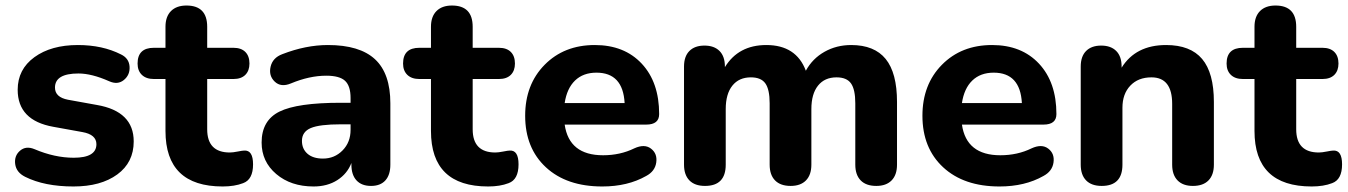

<svg xmlns="http://www.w3.org/2000/svg" viewBox="-20 -664 4878 695"><path d="M246 11Q141 11 71 -24Q39 -40 35 -70Q31 -100 52.5 -118.5Q74 -137 105 -124Q178 -93 247 -93Q329 -93 329 -142Q329 -177 278 -186L173 -205Q44 -228 44 -339Q44 -413 104.5 -457Q165 -501 262 -501Q351 -501 418 -467Q447 -453 449 -423Q451 -393 428.5 -374.5Q406 -356 375 -370Q312 -398 264 -398Q179 -398 179 -347Q179 -312 226 -303L331 -284Q464 -261 464 -152Q464 -76 404.5 -32.5Q345 11 246 11Z M786 11Q579 11 579 -190V-378H537Q509 -378 493.5 -393Q478 -408 478 -434Q478 -491 537 -491H579V-567Q579 -604 599 -624Q619 -644 655 -644Q730 -644 730 -567V-491H825Q853 -491 868 -476Q883 -461 883 -434Q883 -408 868 -393Q853 -378 825 -378H730V-196Q730 -112 812 -112Q823 -112 840.5 -115.5Q858 -119 864 -119Q896 -121 896 -69Q896 -14 860 -1Q829 11 786 11Z M1115 11Q1033 11 980 -34Q927 -79 927 -148Q927 -228 991.5 -260Q1056 -292 1213 -292H1249V-309Q1249 -353 1229 -371.5Q1209 -390 1161 -390Q1100 -390 1033 -362Q997 -347 974.5 -368.5Q952 -390 959.5 -422.5Q967 -455 1002 -468Q1087 -501 1167 -501Q1282 -501 1337.5 -449.5Q1393 -398 1393 -290V-68Q1393 -31 1375 -11Q1357 9 1323 9Q1289 9 1270.5 -11Q1252 -31 1252 -68V-74Q1237 -35 1201 -12Q1165 11 1115 11ZM1149 -90Q1191 -90 1220 -119.5Q1249 -149 1249 -194V-214H1214Q1137 -214 1105 -200.5Q1073 -187 1073 -154Q1073 -125 1093 -107.5Q1113 -90 1149 -90Z M1747 11Q1540 11 1540 -190V-378H1498Q1470 -378 1454.5 -393Q1439 -408 1439 -434Q1439 -491 1498 -491H1540V-567Q1540 -604 1560 -624Q1580 -644 1616 -644Q1691 -644 1691 -567V-491H1786Q1814 -491 1829 -476Q1844 -461 1844 -434Q1844 -408 1829 -393Q1814 -378 1786 -378H1691V-196Q1691 -112 1773 -112Q1784 -112 1801.5 -115.5Q1819 -119 1825 -119Q1857 -121 1857 -69Q1857 -14 1821 -1Q1790 11 1747 11Z M2160 11Q2031 11 1956 -58.5Q1881 -128 1881 -245Q1881 -358 1951.5 -429.5Q2022 -501 2133 -501Q2240 -501 2303 -433.5Q2366 -366 2366 -251Q2366 -213 2319 -213H2024Q2040 -102 2163 -102Q2225 -102 2276 -127Q2313 -144 2336.5 -126Q2360 -108 2355.5 -76Q2351 -44 2319 -27Q2252 11 2160 11ZM2139 -401Q2091 -401 2061.5 -372.5Q2032 -344 2024 -291H2241Q2235 -401 2139 -401Z M2532 9Q2495 9 2475.5 -11Q2456 -31 2456 -68V-423Q2456 -460 2475.5 -479.5Q2495 -499 2530 -499Q2565 -499 2584.5 -479.5Q2604 -460 2604 -423V-421Q2653 -501 2754 -501Q2862 -501 2897 -408Q2921 -452 2964.5 -476.5Q3008 -501 3061 -501Q3145 -501 3186 -450.5Q3227 -400 3227 -295V-68Q3227 -31 3207.5 -11Q3188 9 3152 9Q3115 9 3095.5 -11Q3076 -31 3076 -68V-290Q3076 -340 3060.5 -362Q3045 -384 3008 -384Q2965 -384 2941 -354Q2917 -324 2917 -269V-68Q2917 -31 2897.5 -11Q2878 9 2842 9Q2805 9 2785.5 -11Q2766 -31 2766 -68V-290Q2766 -340 2750.5 -362Q2735 -384 2698 -384Q2655 -384 2631 -354Q2607 -324 2607 -269V-68Q2607 9 2532 9Z M3598 11Q3469 11 3394 -58.5Q3319 -128 3319 -245Q3319 -358 3389.5 -429.5Q3460 -501 3571 -501Q3678 -501 3741 -433.5Q3804 -366 3804 -251Q3804 -213 3757 -213H3462Q3478 -102 3601 -102Q3663 -102 3714 -127Q3751 -144 3774.5 -126Q3798 -108 3793.5 -76Q3789 -44 3757 -27Q3690 11 3598 11ZM3577 -401Q3529 -401 3499.5 -372.5Q3470 -344 3462 -291H3679Q3673 -401 3577 -401Z M3968 9Q3931 9 3911.5 -11Q3892 -31 3892 -68V-423Q3892 -460 3911.5 -479.5Q3931 -499 3966 -499Q4001 -499 4020.5 -479.5Q4040 -460 4040 -423V-419Q4091 -501 4201 -501Q4289 -501 4331.5 -450.5Q4374 -400 4374 -295V-68Q4374 -31 4354.5 -11Q4335 9 4298 9Q4262 9 4242.5 -11Q4223 -31 4223 -68V-288Q4223 -384 4148 -384Q4100 -384 4071.5 -354Q4043 -324 4043 -274V-68Q4043 9 3968 9Z M4728 11Q4521 11 4521 -190V-378H4479Q4451 -378 4435.5 -393Q4420 -408 4420 -434Q4420 -491 4479 -491H4521V-567Q4521 -604 4541 -624Q4561 -644 4597 -644Q4672 -644 4672 -567V-491H4767Q4795 -491 4810 -476Q4825 -461 4825 -434Q4825 -408 4810 -393Q4795 -378 4767 -378H4672V-196Q4672 -112 4754 -112Q4765 -112 4782.5 -115.5Q4800 -119 4806 -119Q4838 -121 4838 -69Q4838 -14 4802 -1Q4771 11 4728 11Z"/></svg>

Font: Nunito ExtraBold
Style: Regular
Weight: 800
Designer: Vernon Adams
Foundry: Vernon Adams
Version: Version 3.602